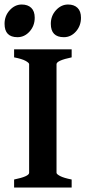

<svg xmlns="http://www.w3.org/2000/svg" viewBox="-32 -835 380 855"><path d="M30.8 0V-35.6Q97.7 -49.3 97.7 -65.4V-549.3Q97.7 -555.2 81.8 -564Q65.9 -572.8 30.8 -579.6V-615.2H287.1V-579.6Q219.7 -565.4 219.7 -549.3V-65.4Q219.7 -59.6 235.8 -51Q252 -42.5 287.1 -35.6V0ZM122.6 -755.9Q122.6 -720.2 99.9 -694.8Q77.1 -669.4 45.9 -669.4Q-11.7 -669.4 -11.7 -729Q-11.7 -764.6 11.5 -789.8Q34.7 -814.9 64.5 -814.9Q91.8 -814.9 107.2 -800Q122.6 -785.2 122.6 -755.9ZM328.6 -755.9Q328.6 -720.2 306.2 -694.8Q283.7 -669.4 252.4 -669.4Q194.3 -669.4 194.3 -729Q194.3 -764.6 217.5 -789.8Q240.7 -814.9 271 -814.9Q297.9 -814.9 313.2 -800Q328.6 -785.2 328.6 -755.9Z"/></svg>

Font: Gentium Plus
Style: Bold
Weight: 700
Designer: Victor Gaultney, Annie Olsen, Iska Routamaa, Becca Hirsbrunner
Foundry: SIL International
Version: Version 6.101